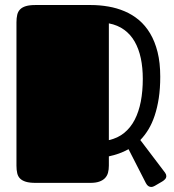

<svg xmlns="http://www.w3.org/2000/svg" viewBox="-20 -721 686 757"><path d="M486.8 -132.8Q468.3 -122.6 449 -115.7Q429.7 -108.9 409.2 -104.5V-67.9Q409.2 -52.2 405.8 -39.8Q402.3 -27.3 393.8 -18.6Q385.3 -9.8 371.3 -4.9Q357.4 0 336.4 0H120.1Q96.7 0 82 -4.4Q67.4 -8.8 59.1 -17.1Q50.8 -25.4 47.9 -38.1Q44.9 -50.8 44.9 -67.9V-632.8Q44.9 -649.9 47.9 -662.6Q50.8 -675.3 59.1 -683.8Q67.4 -692.4 82 -696.8Q96.7 -701.2 120.1 -701.2H337.9Q373 -701.2 407 -695.3Q440.9 -689.5 471.4 -676.5Q502 -663.6 527.6 -642.1Q553.2 -620.6 572 -589.1Q590.8 -557.6 601.3 -515.6Q611.8 -473.6 611.8 -418.9Q611.8 -372.1 606 -334Q600.1 -295.9 589.8 -265.1Q579.6 -234.4 565.2 -210.7Q550.8 -187 533.2 -168.9L630.9 -40Q635.7 -33.2 635.7 -26.9Q635.7 -19.5 630.6 -14.2Q625.5 -8.8 619.6 -5.4L590.3 11.7Q586.9 13.7 583.3 14.9Q579.6 16.1 575.7 16.1Q570.3 16.1 564.9 12.7Q559.6 9.3 555.2 1ZM543 -410.2Q543 -454.1 535.2 -491.2Q527.3 -528.3 511.2 -556.6Q495.1 -585 469.7 -603.5Q444.3 -622.1 409.2 -628.9V-168.5Q444.3 -176.3 469.7 -197Q495.1 -217.8 511.2 -249Q527.3 -280.3 535.2 -321Q543 -361.8 543 -410.2Z"/></svg>

Font: Fascinate
Style: Regular
Weight: 900
Designer: Astigmatic (AOETI)
Foundry: Astigmatic (AOETI)
Version: Version 1.000